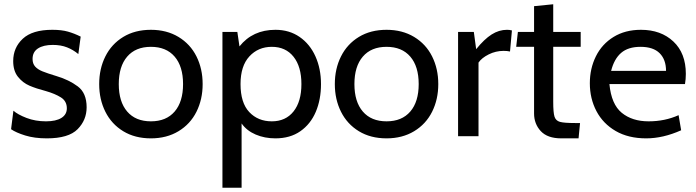

<svg xmlns="http://www.w3.org/2000/svg" viewBox="-20 -640 3272 902"><path d="M32 -33 43 -120Q63 -102 104.5 -86Q146 -70 196 -70Q243 -70 268.5 -86Q294 -102 294 -131Q294 -165 266 -182.5Q238 -200 196 -212Q150 -224 118.5 -237.5Q87 -251 64.5 -279Q42 -307 42 -353Q42 -416 87 -458Q132 -500 226 -500Q269 -500 299 -491.5Q329 -483 359 -468L348 -386Q324 -406 295 -417.5Q266 -429 228 -429Q184 -429 158.5 -412.5Q133 -396 133 -363Q133 -341 145 -327.5Q157 -314 179 -305Q201 -296 247 -282Q304 -265 345.5 -234Q387 -203 387 -136Q387 -76 344.5 -33Q302 10 200 10Q142 10 98.5 -3.5Q55 -17 32 -33Z M446 -245Q446 -317 475 -375Q504 -433 559 -466.5Q614 -500 689 -500Q763 -500 818.5 -466.5Q874 -433 903 -375Q932 -317 932 -245Q932 -173 903 -115Q874 -57 818.5 -23.5Q763 10 689 10Q614 10 559 -23.5Q504 -57 475 -115Q446 -173 446 -245ZM840 -245Q840 -328 800.5 -374Q761 -420 689 -420Q617 -420 577.5 -374Q538 -328 538 -245Q538 -162 577.5 -116Q617 -70 689 -70Q761 -70 800.5 -116Q840 -162 840 -245Z M1488 -245Q1488 -172 1463.5 -114.5Q1439 -57 1391 -23.5Q1343 10 1274 10Q1223 10 1181 -8Q1139 -26 1115 -60V242H1025V-490H1095L1105 -422Q1167 -500 1274 -500Q1339 -500 1387.5 -466.5Q1436 -433 1462 -375Q1488 -317 1488 -245ZM1396 -245Q1396 -327 1359 -373.5Q1322 -420 1257 -420Q1193 -420 1151.5 -375Q1110 -330 1110 -245Q1110 -157 1151 -113.5Q1192 -70 1257 -70Q1322 -70 1359 -116.5Q1396 -163 1396 -245Z M1553 -245Q1553 -317 1582 -375Q1611 -433 1666 -466.5Q1721 -500 1796 -500Q1870 -500 1925.5 -466.5Q1981 -433 2010 -375Q2039 -317 2039 -245Q2039 -173 2010 -115Q1981 -57 1925.5 -23.5Q1870 10 1796 10Q1721 10 1666 -23.5Q1611 -57 1582 -115Q1553 -173 1553 -245ZM1947 -245Q1947 -328 1907.5 -374Q1868 -420 1796 -420Q1724 -420 1684.5 -374Q1645 -328 1645 -245Q1645 -162 1684.5 -116Q1724 -70 1796 -70Q1868 -70 1907.5 -116Q1947 -162 1947 -245Z M2132 -490H2206L2217 -409Q2255 -456 2289.5 -478Q2324 -500 2362 -500Q2374 -500 2385 -497L2376 -398Q2363 -401 2346 -401Q2309 -401 2276 -384.5Q2243 -368 2228 -346V0H2132Z M2489 -107V-420H2405L2413 -490H2489V-611L2579 -620V-490H2708V-420H2579V-162Q2579 -111 2585 -92Q2591 -73 2610.5 -67.5Q2630 -62 2682 -62H2705L2698 10H2617Q2552 10 2520.5 -24Q2489 -58 2489 -107Z M2751 -249Q2751 -318 2779.5 -375.5Q2808 -433 2862.5 -466.5Q2917 -500 2991 -500Q3085 -500 3143.5 -445Q3202 -390 3202 -293Q3202 -268 3198 -245H2843Q2852 -150 2901 -110Q2950 -70 3027 -70Q3104 -70 3168 -99L3180 -28Q3095 10 3016 10Q2932 10 2872.5 -24.5Q2813 -59 2782 -118Q2751 -177 2751 -249ZM3109 -307Q3109 -360 3079 -390Q3049 -420 2989 -420Q2931 -420 2898 -391.5Q2865 -363 2851 -307Z"/></svg>

Font: Cabin
Style: Regular
Weight: 400
Designer: Pablo Impallari
Foundry: Pablo Impallari. http://www.impallari.com Igino Marini. http://www.ikern.com
Version: Version 2.200